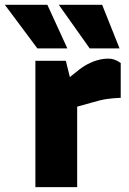

<svg xmlns="http://www.w3.org/2000/svg" viewBox="-87 -765 526 785"><path d="M57.7 0V-516.4H182.2L198.6 -449.9L238.1 -481.4Q266.1 -502.8 296.6 -514.1Q327.2 -525.3 354.7 -525.3Q367.2 -525.8 380.4 -521.4Q393.6 -516.9 406.6 -507.4V-365.1Q377.6 -364.1 350.8 -360.3Q324 -356.5 291.5 -346.5L228.5 -328.9V0ZM65.9 -567 -67.3 -745.5H106.6L188.4 -567ZM279.8 -567 153.3 -745.5H330.6L401.8 -567Z"/></svg>

Font: REM Medium
Style: Regular
Weight: 500
Designer: Octavio Pardo
Foundry: Ashler Design
Version: Version 1.005;gftools[0.9.28]